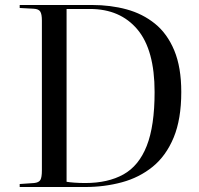

<svg xmlns="http://www.w3.org/2000/svg" viewBox="-20 -750 800 770"><path d="M59 0V-12L117 -16Q136 -18 142 -28.5Q148 -39 148 -67V-668Q148 -693 141.5 -703.5Q135 -714 115 -715L59 -718V-730H349Q423 -730 487.5 -712.5Q552 -695 601.5 -655Q651 -615 679 -547.5Q707 -480 707 -381Q707 -272 676.5 -198.5Q646 -125 592.5 -81.5Q539 -38 469 -19Q399 0 321 0ZM322 -16Q413 -16 475 -50.5Q537 -85 568.5 -165Q600 -245 600 -381Q600 -550 531 -632Q462 -714 341 -714H247V-21Q258 -19 278.5 -17.5Q299 -16 322 -16Z"/></svg>

Font: Display Regular
Style: Regular
Weight: 400
Designer: Latin by Veronika Burian and Jose Scaglione. Greek by Irene Vlachou. Cyrillic by Vera Evstafieva.
Foundry: TypeTogether
Version: Version 3.002